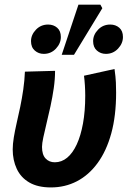

<svg xmlns="http://www.w3.org/2000/svg" viewBox="-20 -808 560 840"><path d="M202.8 12Q145.4 12 108.3 -9.6Q71.1 -31.2 53.4 -69.2Q35.6 -107.2 35.6 -154.4Q35.6 -177.7 40.4 -206.8Q45.2 -236 52.9 -269.7Q60.7 -303.5 68.5 -340.5Q76.2 -377.6 81.8 -416.4Q87.4 -455.2 89 -494.5L220.9 -498.1Q220.9 -461.6 215.2 -422.3Q209.5 -382.9 200.9 -343.3Q192.3 -303.8 183.7 -268.7Q175.2 -233.6 169.5 -206.8Q163.8 -180 163.8 -165.3Q163.8 -131.3 179.4 -114.7Q195 -98 219.7 -98Q249.5 -98 273.8 -118Q298 -138 315.7 -176Q333.3 -214 343.1 -267.9Q352.9 -321.8 352.9 -389.4Q352.9 -410.1 351.5 -433.6Q350 -457 347.5 -476.7L481 -506.1Q486 -471.2 487 -447.4Q488 -423.5 488 -402.8Q488 -301.5 466.8 -224.3Q445.5 -147.1 406.9 -94.5Q368.4 -41.9 316.4 -14.9Q264.4 12 202.8 12ZM171.4 -572.3Q148.7 -572.3 132.2 -586.8Q115.7 -601.2 115.7 -628Q115.7 -655.7 137.3 -678.2Q158.8 -700.6 190.6 -700.6Q214.1 -700.6 230.2 -686.6Q246.2 -672.6 246.2 -646.2Q246.2 -618.1 224.7 -595.2Q203.2 -572.3 171.4 -572.3ZM443.1 -572.3Q420.4 -572.3 403.9 -586.8Q387.4 -601.2 387.4 -628Q387.4 -655.7 409 -678.2Q430.5 -700.6 462.3 -700.6Q485.8 -700.6 501.9 -686.6Q517.9 -672.6 517.9 -646.2Q517.9 -618.1 496.4 -595.2Q474.9 -572.3 443.1 -572.3ZM250 -568.2 323.2 -787.7H419.1L427.7 -772.1L303.7 -568.2Z"/></svg>

Font: Source Sans 3
Style: Italic
Weight: 200
Italic angle: -11°
Designer: Paul D. Hunt
Foundry: Adobe
Version: Version 3.046;hotconv 1.0.118;makeotfexe 2.5.65603